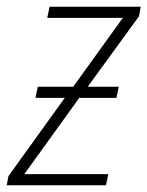

<svg xmlns="http://www.w3.org/2000/svg" viewBox="-41 -549 437 569"><path d="M-21 0H273L280 -33H31L194 -259H304L311 -292H219L371 -501L376 -529H106L99 -496H323L176 -292H71L64 -259H151L-16 -27Z"/></svg>

Font: Noto Sans SemiCondensed ExtraLight
Style: Italic
Weight: 200
Width: 4
Italic angle: -12°
Designer: Monotype Design Team
Foundry: Monotype Imaging Inc.
Version: Version 2.013